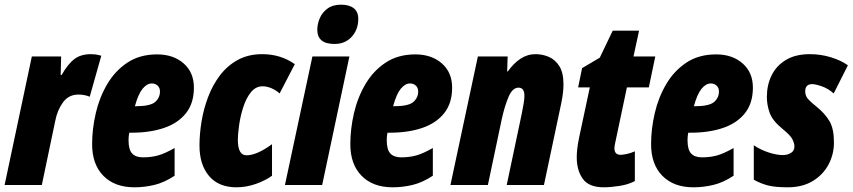

<svg xmlns="http://www.w3.org/2000/svg" viewBox="-32 -796 3668 826"><path d="M-12.2 0 105 -553.2H231L229 -473.1H232.9Q260.3 -521 288.1 -542Q315.9 -563 358.9 -563Q368.7 -563 378.7 -561.8Q388.7 -560.5 403.8 -556.2L354 -379.9Q332 -389.2 305.2 -389.2Q263.7 -389.2 239.3 -356Q214.8 -322.8 206.1 -277.8L147.9 0Z M546.4 9.8Q461.4 9.8 412.8 -39.6Q364.3 -88.9 364.3 -175.8Q364.3 -240.7 379.9 -308.6Q395.5 -376.5 429.2 -433.8Q462.9 -491.2 516.1 -526.6Q569.3 -562 644 -562Q713.9 -562 758.1 -523.2Q802.2 -484.4 802.2 -418.9Q802.2 -352.1 768.1 -309.1Q733.9 -266.1 673.6 -245.6Q613.3 -225.1 534.2 -225.1H523.9Q521 -208.5 521 -192.9Q521 -151.9 536.6 -135.5Q552.2 -119.1 583 -119.1Q619.1 -119.1 648.4 -127.4Q677.7 -135.7 719.2 -159.2V-40Q674.8 -10.7 632.3 -0.5Q589.8 9.8 546.4 9.8ZM548.3 -338.9H550.3Q614.3 -338.9 635.3 -357.2Q656.2 -375.5 656.2 -402.8Q656.2 -418 646.2 -427.5Q636.2 -437 621.1 -437Q600.1 -437 581.3 -414.1Q562.5 -391.1 548.3 -338.9Z M984.9 9.8Q908.7 9.8 867.4 -38.8Q826.2 -87.4 826.2 -169.9Q826.2 -219.7 835.2 -274.2Q844.2 -328.6 863.8 -379.9Q883.3 -431.2 915 -472.7Q946.8 -514.2 991.7 -538.6Q1036.6 -563 1096.2 -563Q1175.3 -563 1236.3 -520L1170.9 -394Q1155.8 -407.7 1136 -416.3Q1116.2 -424.8 1098.1 -424.8Q1067.9 -424.8 1047.1 -398.7Q1026.4 -372.6 1014.2 -334Q1002 -295.4 996.6 -257.1Q991.2 -218.8 991.2 -194.8Q991.2 -127.9 1028.3 -127.9Q1073.2 -127.9 1138.2 -175.8V-40Q1111.3 -20 1069.6 -5.1Q1027.8 9.8 984.9 9.8Z M1407.2 -606.9Q1333 -606.9 1333 -668Q1333 -692.4 1343.5 -717.3Q1354 -742.2 1376.7 -759Q1399.4 -775.9 1435.1 -775.9Q1470.2 -775.9 1489.7 -760.7Q1509.3 -745.6 1509.3 -714.8Q1509.3 -668.9 1481.2 -637.9Q1453.1 -606.9 1407.2 -606.9ZM1193.8 0 1312 -553.2H1471.2L1354 0Z M1657.2 9.8Q1572.3 9.8 1523.7 -39.6Q1475.1 -88.9 1475.1 -175.8Q1475.1 -240.7 1490.7 -308.6Q1506.3 -376.5 1540 -433.8Q1573.7 -491.2 1627 -526.6Q1680.2 -562 1754.9 -562Q1824.7 -562 1868.9 -523.2Q1913.1 -484.4 1913.1 -418.9Q1913.1 -352.1 1878.9 -309.1Q1844.7 -266.1 1784.4 -245.6Q1724.1 -225.1 1645 -225.1H1634.8Q1631.8 -208.5 1631.8 -192.9Q1631.8 -151.9 1647.5 -135.5Q1663.1 -119.1 1693.8 -119.1Q1730 -119.1 1759.3 -127.4Q1788.6 -135.7 1830.1 -159.2V-40Q1785.6 -10.7 1743.2 -0.5Q1700.7 9.8 1657.2 9.8ZM1659.2 -338.9H1661.1Q1725.1 -338.9 1746.1 -357.2Q1767.1 -375.5 1767.1 -402.8Q1767.1 -418 1757.1 -427.5Q1747.1 -437 1731.9 -437Q1710.9 -437 1692.1 -414.1Q1673.3 -391.1 1659.2 -338.9Z M1905.8 0 2023.9 -553.2H2151.9L2149.9 -488.8H2152.8Q2177.2 -523.4 2207 -543.2Q2236.8 -563 2272 -563Q2301.8 -563 2329.1 -551.3Q2356.4 -539.6 2374.3 -511.5Q2392.1 -483.4 2392.1 -433.1Q2392.1 -418 2390.1 -398.7Q2388.2 -379.4 2382.8 -353L2308.1 0H2147.9L2212.9 -308.1Q2217.3 -329.6 2220.7 -350.1Q2224.1 -370.6 2224.1 -383.8Q2224.1 -418.9 2198.7 -418.9Q2172.9 -418.9 2156 -379.6Q2139.2 -340.3 2127 -285.2L2066.9 0Z M2565.9 9.8Q2501 9.8 2475.1 -26.9Q2449.2 -63.5 2449.2 -119.1Q2449.2 -137.2 2451.7 -158Q2454.1 -178.7 2460 -207L2505.4 -419.9H2455.1L2472.2 -502.9L2548.3 -547.9L2604 -664.1H2717.3L2693.4 -553.2H2787.1L2759.3 -419.9H2665L2615.2 -184.1Q2613.8 -177.2 2612.5 -170.4Q2611.3 -163.6 2611.3 -158.2Q2611.3 -129.9 2638.2 -129.9Q2645.5 -129.9 2663.1 -133.3Q2680.7 -136.7 2699.2 -145V-17.1Q2671.4 -2 2632.6 3.9Q2593.8 9.8 2565.9 9.8Z M2951.2 9.8Q2866.2 9.8 2817.6 -39.6Q2769 -88.9 2769 -175.8Q2769 -240.7 2784.7 -308.6Q2800.3 -376.5 2834 -433.8Q2867.7 -491.2 2920.9 -526.6Q2974.1 -562 3048.8 -562Q3118.7 -562 3162.8 -523.2Q3207 -484.4 3207 -418.9Q3207 -352.1 3172.9 -309.1Q3138.7 -266.1 3078.4 -245.6Q3018.1 -225.1 2939 -225.1H2928.7Q2925.8 -208.5 2925.8 -192.9Q2925.8 -151.9 2941.4 -135.5Q2957 -119.1 2987.8 -119.1Q3023.9 -119.1 3053.2 -127.4Q3082.5 -135.7 3124 -159.2V-40Q3079.6 -10.7 3037.1 -0.5Q2994.6 9.8 2951.2 9.8ZM2953.1 -338.9H2955.1Q3019 -338.9 3040 -357.2Q3061 -375.5 3061 -402.8Q3061 -418 3051 -427.5Q3041 -437 3025.9 -437Q3004.9 -437 2986.1 -414.1Q2967.3 -391.1 2953.1 -338.9Z M3356.9 9.8Q3303.7 9.8 3272.5 2Q3241.2 -5.9 3210.9 -22.9V-170.9Q3241.2 -150.9 3275.4 -139.9Q3309.6 -128.9 3335.9 -128.9Q3356 -128.9 3370.8 -138.2Q3385.7 -147.5 3385.7 -166Q3385.7 -178.7 3377.4 -196Q3369.1 -213.4 3335.9 -240.2Q3291 -276.9 3279.1 -310.8Q3267.1 -344.7 3267.1 -378.9Q3267.1 -430.2 3287.6 -471.9Q3308.1 -513.7 3349.4 -538.3Q3390.6 -563 3451.7 -563Q3499 -563 3542.7 -549.6Q3586.4 -536.1 3615.7 -515.1L3554.7 -394Q3530.3 -415.5 3503.2 -424.8Q3476.1 -434.1 3461.9 -434.1Q3432.1 -434.1 3432.1 -402.8Q3432.1 -388.7 3439.5 -376.5Q3446.8 -364.3 3481 -336.9Q3517.1 -307.6 3536.4 -275.1Q3555.7 -242.7 3555.7 -183.1Q3555.7 -131.8 3532.2 -87.9Q3508.8 -43.9 3464.4 -17.1Q3419.9 9.8 3356.9 9.8Z"/></svg>

Font: Open Sans Condensed ExtraBold
Style: Italic
Weight: 800
Width: 3
Italic angle: -12°
Designer: Monotype Design Team
Foundry: Monotype Imaging Inc.
Version: Version 3.003; ttfautohint (v1.8.4)